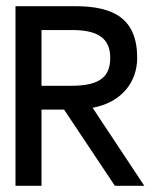

<svg xmlns="http://www.w3.org/2000/svg" viewBox="-20 -600 504 620"><path d="M30 0H114V-246H187L351 0H446L279 -252C376 -270 423 -338 423 -413C423 -540 347 -580 223 -580H30ZM114 -323V-503H213C295 -503 336 -477 336 -413C336 -345 292 -323 209 -323Z"/></svg>

Font: Charger Sport
Style: SeBd
Weight: 600
Designer: Jasper
Foundry: Cannot Into Space Fonts
Version: Version 1.1